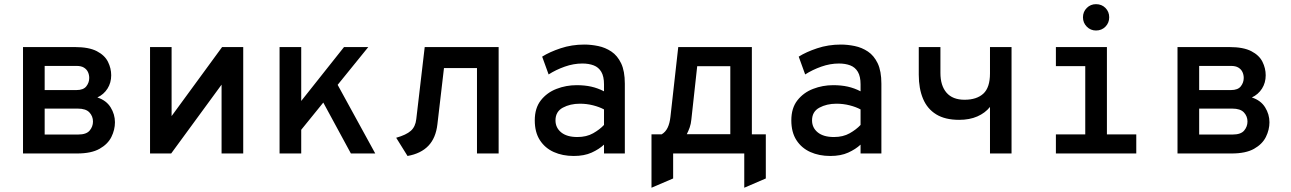

<svg xmlns="http://www.w3.org/2000/svg" viewBox="-20 -737 6200 922"><path d="M90.5 0V-511H340Q407 -511 445 -491.2Q483 -471.5 498.5 -440.2Q514 -409 514 -375.5Q514 -339.5 496.2 -311.5Q478.5 -283.5 447.5 -269Q490.5 -255 511.2 -221.5Q532 -188 532 -150Q532 -114 515 -79.5Q498 -45 458.2 -22.5Q418.5 0 350 0ZM194.5 -91H356Q394.5 -91 410.5 -110Q426.5 -129 426.5 -153.5Q426.5 -178.5 409.5 -197Q392.5 -215.5 353.5 -215.5H194.5ZM194.5 -304.5H347Q380.5 -304.5 394.5 -322.5Q408.5 -340.5 408.5 -362.5Q408.5 -377.5 402.5 -390.8Q396.5 -404 383.2 -412.2Q370 -420.5 347 -420.5H194.5Z M700.5 0V-511H804V-179.5L1046.5 -511H1148V0H1044V-330.5L802 0Z M1389 -67.5V-205L1632 -511H1748.5ZM1322.5 0V-511H1426.5V0ZM1665 0 1510.5 -285 1579 -370.5 1782 0Z M1937 12 1882.5 -75.5Q1930.5 -89 1952.8 -108.8Q1975 -128.5 1979 -165L2019.5 -511H2374.5V0H2270.5V-410H2112L2080.5 -140.5Q2073 -74.5 2037.2 -37Q2001.5 0.5 1937 12Z M2735 12Q2681.5 12 2639.2 -7Q2597 -26 2572.5 -64Q2548 -102 2548 -159Q2548 -218 2577.2 -255.2Q2606.5 -292.5 2652.5 -310.2Q2698.5 -328 2749 -328Q2787.5 -328 2819 -321Q2850.5 -314 2880.5 -298.5V-332Q2880.5 -370 2867.5 -392Q2854.5 -414 2831 -423Q2807.5 -432 2776.5 -432Q2734.5 -432 2692 -417Q2649.5 -402 2614.5 -379.5L2583.5 -465Q2619 -487.5 2672.2 -505.2Q2725.5 -523 2786 -523Q2818 -523 2852.2 -516Q2886.5 -509 2915.8 -489.5Q2945 -470 2962.8 -432.8Q2980.5 -395.5 2980.5 -335V0H2880.5V-42.5Q2857 -20.5 2821.2 -4.2Q2785.5 12 2735 12ZM2752.5 -79Q2796.5 -79 2828.2 -97Q2860 -115 2880.5 -137V-211.5Q2858.5 -223.5 2828 -231.2Q2797.5 -239 2764.5 -239Q2718 -239 2682.8 -220Q2647.5 -201 2647.5 -159Q2647.5 -123.5 2675 -101.2Q2702.5 -79 2752.5 -79Z M3108.5 164.5V-92H3157.5Q3176 -103 3186 -123.8Q3196 -144.5 3199.5 -176L3237 -511H3590.5V-92H3657.5V120L3554 164.5V0H3212.5V120ZM3278 -92.5H3487V-419H3328L3300 -163.5Q3298 -142 3291.8 -124.5Q3285.5 -107 3278 -92.5Z M3967 12Q3913.5 12 3871.2 -7Q3829 -26 3804.5 -64Q3780 -102 3780 -159Q3780 -218 3809.2 -255.2Q3838.5 -292.5 3884.5 -310.2Q3930.5 -328 3981 -328Q4019.5 -328 4051 -321Q4082.5 -314 4112.5 -298.5V-332Q4112.5 -370 4099.5 -392Q4086.5 -414 4063 -423Q4039.5 -432 4008.5 -432Q3966.5 -432 3924 -417Q3881.5 -402 3846.5 -379.5L3815.5 -465Q3851 -487.5 3904.2 -505.2Q3957.5 -523 4018 -523Q4050 -523 4084.2 -516Q4118.5 -509 4147.8 -489.5Q4177 -470 4194.8 -432.8Q4212.5 -395.5 4212.5 -335V0H4112.5V-42.5Q4089 -20.5 4053.2 -4.2Q4017.5 12 3967 12ZM3984.5 -79Q4028.5 -79 4060.2 -97Q4092 -115 4112.5 -137V-211.5Q4090.5 -223.5 4060 -231.2Q4029.5 -239 3996.5 -239Q3950 -239 3914.8 -220Q3879.5 -201 3879.5 -159Q3879.5 -123.5 3907 -101.2Q3934.5 -79 3984.5 -79Z M4734 0V-223.5Q4711 -194.5 4673.5 -178Q4636 -161.5 4586 -161.5Q4518.5 -161.5 4475.8 -187.8Q4433 -214 4412.5 -262.8Q4392 -311.5 4392 -378V-511H4496V-386.5Q4496 -326 4525.2 -292Q4554.5 -258 4612 -258Q4670 -258 4702 -287.2Q4734 -316.5 4734 -384.5V-511H4837.5V0Z M5191.5 -5V-511H5295.5V-5ZM5050.5 0V-91.5H5436.5V0ZM5050.5 -419.5V-511H5256.5V-419.5ZM5243 -590.5Q5217 -590.5 5198.8 -609Q5180.5 -627.5 5180.5 -654Q5180.5 -680.5 5198.8 -698.8Q5217 -717 5243 -717Q5270.5 -717 5288.5 -698.8Q5306.5 -680.5 5306.5 -654Q5306.5 -627.5 5288.5 -609Q5270.5 -590.5 5243 -590.5Z M5634.5 0V-511H5884Q5951 -511 5989 -491.2Q6027 -471.5 6042.5 -440.2Q6058 -409 6058 -375.5Q6058 -339.5 6040.2 -311.5Q6022.5 -283.5 5991.5 -269Q6034.5 -255 6055.2 -221.5Q6076 -188 6076 -150Q6076 -114 6059 -79.5Q6042 -45 6002.2 -22.5Q5962.5 0 5894 0ZM5738.5 -91H5900Q5938.5 -91 5954.5 -110Q5970.5 -129 5970.5 -153.5Q5970.5 -178.5 5953.5 -197Q5936.5 -215.5 5897.5 -215.5H5738.5ZM5738.5 -304.5H5891Q5924.5 -304.5 5938.5 -322.5Q5952.5 -340.5 5952.5 -362.5Q5952.5 -377.5 5946.5 -390.8Q5940.5 -404 5927.2 -412.2Q5914 -420.5 5891 -420.5H5738.5Z"/></svg>

Font: Overpass Mono SemiBold
Style: Regular
Weight: 600
Monospace: yes
Designer: Delve Withrington, Dave Bailey
Foundry: Delve Fonts LLC
Version: Version 4.000